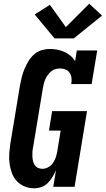

<svg xmlns="http://www.w3.org/2000/svg" viewBox="-20 -1007 570 1035"><path d="M164 8Q137 8 112.5 -2Q88 -12 70.5 -31Q53 -50 44 -74.5Q35 -99 31.5 -125Q28 -151 30 -178.5Q32 -206 36 -234L88 -548Q92 -570 97.5 -592Q103 -614 112 -635.5Q121 -657 133.5 -677.5Q146 -698 164 -714Q182 -730 204.5 -736.5Q227 -743 250 -743Q270 -743 290 -739Q310 -735 327.5 -727Q345 -719 360 -706.5Q375 -694 385 -677L394 -735H504L474 -554H364Q367 -570 365.5 -585.5Q364 -601 356 -613.5Q348 -626 334 -632Q320 -638 304 -638Q292 -638 279 -634.5Q266 -631 256 -622.5Q246 -614 238 -603Q230 -592 224.5 -580Q219 -568 216 -555.5Q213 -543 211 -531L159 -217Q156 -204 155 -191Q154 -178 154.5 -165.5Q155 -153 157.5 -141Q160 -129 166.5 -118.5Q173 -108 184 -102.5Q195 -97 208 -97Q224 -97 239 -105Q254 -113 264 -126.5Q274 -140 279.5 -155.5Q285 -171 288 -187L307 -303H244L261 -408H449L382 0H267L282 -90Q274 -71 263 -53Q252 -35 237.5 -20.5Q223 -6 203.5 1Q184 8 164 8ZM274 -800 167 -929 249 -981 335 -861 461 -987 530 -923 378 -800Z"/></svg>

Font: Iosevka Curly Slab XBdObl
Style: Regular
Weight: 800
Italic angle: -9°
Monospace: yes
Designer: Belleve Invis
Foundry: Belleve Invis
Version: Version 11.1.0; ttfautohint (v1.8.3)